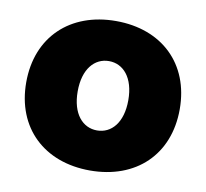

<svg xmlns="http://www.w3.org/2000/svg" viewBox="-65 -598 733 682"><g transform="rotate(10 301.0 -257.5)"><path d="M300.8 11.7C466.3 11.7 577.6 -93.3 577.6 -257.8C577.6 -421.9 466.3 -527.3 300.8 -527.3C135.7 -527.3 23.9 -421.9 23.9 -257.8C23.9 -93.3 135.7 11.7 300.8 11.7ZM300.8 -132.8C249.5 -132.8 209.5 -176.3 209.5 -257.8C209.5 -339.4 249.5 -382.8 300.8 -382.8C352.1 -382.8 392.1 -339.4 392.1 -257.8C392.1 -176.3 352.5 -132.8 300.8 -132.8Z"/></g></svg>

Font: Raveo Display Display ExtraBold
Style: Regular
Weight: 800
Designer: Jakub Foglar, Rasmus Andersson (Inter)
Foundry: Jakubfoglar.com
Version: Version 1.100;Glyphs 3.2.3 (3260)